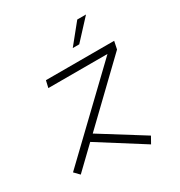

<svg xmlns="http://www.w3.org/2000/svg" viewBox="-181 -852 962 1026"><g transform="rotate(-30 300.0 -339.5)"><path d="M47 0 17 -31 493 -487H128L138 -530H559L549 -482L212 -158L476 7L453 48L178 -126ZM348 -607 445 -727H499L388 -607Z"/></g></svg>

Font: Geist Mono ExtraLight
Style: Italic
Weight: 200
Italic angle: -12°
Monospace: yes
Designer: Basement.studio, Andrés Briganti, Mateo Zaragoza
Foundry: Basement.studio, Vercel, Andrés Briganti, Guido Ferreyra, Mateo Zaragoza
Version: Version 1.500; ttfautohint (v1.8.4.7-5d5b)